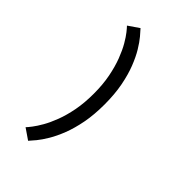

<svg xmlns="http://www.w3.org/2000/svg" viewBox="-299 -918 1248 1248"><g transform="rotate(45 325.0 -293.5)"><path d="M218.4 224.1 144.4 173.3Q154.1 163.4 173 138.8Q191.9 114.3 214.3 75.2Q236.7 36.1 257.2 -18Q277.8 -72.2 291 -141.1Q304.1 -210 304.1 -294Q304.1 -378.6 290.5 -448Q276.9 -517.3 256.2 -571.5Q235.5 -625.6 212.8 -664.7Q190.1 -703.7 171.1 -727.4Q152.1 -751.1 143.3 -759.7L217.3 -810.6Q230.8 -796.4 253.6 -769.1Q276.5 -741.9 302.2 -699.6Q327.9 -657.3 350.8 -598.9Q373.7 -540.5 388.4 -464.6Q403.1 -388.8 403.1 -294Q403.1 -199.9 388.6 -124Q374 -48.2 351.2 10.4Q328.5 68.9 302.9 111.6Q277.4 154.4 254.6 182.1Q231.9 209.9 218.4 224.1Z"/></g></svg>

Font: Trispace Thin
Style: Regular
Weight: 100
Designer: Tyler Finck
Foundry: Etcetera Type Company
Version: Version 1.210